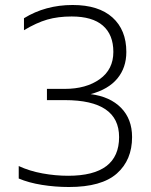

<svg xmlns="http://www.w3.org/2000/svg" viewBox="-20 -734 604 769"><path d="M55 -19V-69Q98 -49 150 -39.5Q202 -30 253 -30Q457 -30 457 -185Q457 -333 240 -333H168V-378H239Q325 -378 379.5 -417Q434 -456 434 -526Q434 -595 392 -631.5Q350 -668 267 -668Q212 -668 169 -655.5Q126 -643 76 -613V-661Q162 -714 271 -714Q375 -714 430.5 -664Q486 -614 486 -526Q486 -463 450 -419.5Q414 -376 343 -357Q421 -347 465 -302Q509 -257 509 -185Q509 -93 448 -39Q387 15 256 15Q201 15 148 6.5Q95 -2 55 -19Z"/></svg>

Font: Prompt ExtraLight
Style: Regular
Weight: 275
Designer: Katatrad Team
Foundry: CadsonDemak
Version: Version 1.001